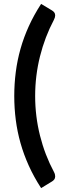

<svg xmlns="http://www.w3.org/2000/svg" viewBox="-20 -805 340 983"><path d="M160 -313.5Q160 -209.5 184.8 -110.8Q209.5 -12 256.5 76Q260 82.5 261.2 88Q262.5 93.5 262.5 98Q262.5 108 257.5 114.2Q252.5 120.5 245.5 124.5L190.5 158Q153.5 101 127.5 43.5Q101.5 -14 85 -72.5Q68.5 -131 60.8 -191Q53 -251 53 -313.5Q53 -376 60.8 -436.2Q68.5 -496.5 85 -555Q101.5 -613.5 127.5 -670.8Q153.5 -728 190.5 -785L245.5 -752Q252.5 -748 257.5 -741.8Q262.5 -735.5 262.5 -726Q262.5 -716 256 -703.5Q209.5 -615.5 184.8 -516.5Q160 -417.5 160 -313.5Z"/></svg>

Font: Lato TR
Style: Bold
Weight: 700
Designer: Lukasz Dziedzic
Foundry: tyPoland Lukasz Dziedzic
Version: Version 1.104 2013